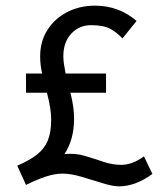

<svg xmlns="http://www.w3.org/2000/svg" viewBox="-20 -644 590 679"><path d="M72 10 41 -58Q85 -77 111 -97.5Q137 -118 149 -147Q161 -176 161 -222Q161 -259 146 -316H72V-384H129Q122 -415 122 -444Q122 -498 148 -538.5Q174 -579 218 -601.5Q262 -624 316 -624Q400 -624 463 -570L413 -508Q395 -528 371 -541.5Q347 -555 302 -555Q260 -555 232 -525Q204 -495 204 -445Q204 -433 206 -418.5Q208 -404 212 -384H355V-316H229Q236 -289 239 -266.5Q242 -244 242 -224Q242 -189 234 -158Q226 -127 208 -99Q245 -103 279 -93Q313 -83 345 -72Q377 -61 409 -61Q448 -61 489 -91L519 -29Q459 15 401 15Q379 15 343.5 4Q308 -7 269.5 -18.5Q231 -30 201 -30Q175 -30 143.5 -20Q112 -10 72 10Z"/></svg>

Font: Inconsolata SemiExpanded Medium
Style: Regular
Weight: 500
Width: 6
Monospace: yes
Designer: Raph Levien, Cyreal, Brenton Simpson
Foundry: Raph Levien, Cyreal, Google
Version: Version 3.001; ttfautohint (v1.8.2.53-6de2)